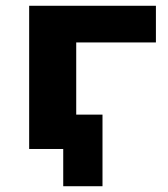

<svg xmlns="http://www.w3.org/2000/svg" viewBox="-20 -516 581 665"><path d="M199 129V0H94V-119H335V129ZM81 0V-496H520V-369H244V0Z"/></svg>

Font: Nunito Sans 10pt SemiExpanded ExtraBold
Style: Regular
Weight: 800
Width: 6
Designer: Vernon Adams
Foundry: Vernon Adams
Version: Version 3.101;gftools[0.9.27]